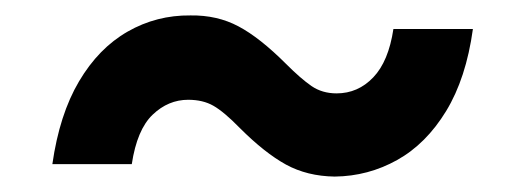

<svg xmlns="http://www.w3.org/2000/svg" viewBox="-20 -416 675 249"><path d="M47.9 -203.1Q57.1 -267.6 82.5 -310.5Q107.9 -353.5 145.5 -375Q183.1 -396.5 227.1 -396Q261.7 -396.5 289.3 -381.8Q316.9 -367.2 351.1 -333Q370.1 -314 384 -304.4Q397.9 -294.9 416.5 -294.9Q444.3 -294.9 464.1 -315.7Q483.9 -336.4 490.2 -378.4H593.3Q584.5 -314.5 558.6 -272Q532.7 -229.5 495.1 -208.5Q457.5 -187.5 414.1 -187Q378.4 -187.5 350.8 -202.6Q323.2 -217.8 291 -250Q270.5 -271 256.8 -278.8Q243.2 -286.6 224.1 -286.6Q198.2 -286.6 178 -267.3Q157.7 -248 150.9 -203.1Z"/></svg>

Font: Inter Tight SemiBold
Style: Italic
Weight: 600
Italic angle: -9.39999°
Designer: Rasmus Andersson
Foundry: rsms
Version: Version 3.004